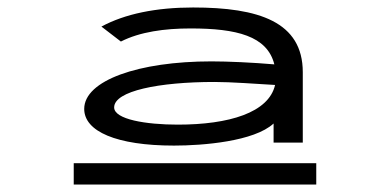

<svg xmlns="http://www.w3.org/2000/svg" viewBox="-20 -648 1040 513"><path d="M445 -259C522 -259 659 -270 711 -318V-267H789V-455C789 -590 671 -628 496 -628C397 -628 314 -611 251 -577L303 -537C354 -563 420 -572 489 -572C612 -572 694 -552 713 -476C655 -481 589 -484 545 -484C350 -484 205 -433 205 -357C205 -297 291 -259 445 -259ZM285 -361C285 -405 405 -429 553 -429C597 -429 664 -424 715 -421C698 -347 592 -315 455 -315C370 -315 285 -329 285 -361ZM177 -212V-155H825V-212Z"/></svg>

Font: Inconsolata UltraExpanded
Style: Regular
Weight: 400
Width: 9
Monospace: yes
Designer: Raph Levien, Cyreal, Brenton Simpson
Foundry: Raph Levien, Cyreal, Google
Version: Version 3.100